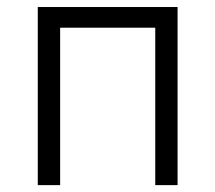

<svg xmlns="http://www.w3.org/2000/svg" viewBox="-20 -538 626 558"><path d="M431.2 0V-457.5H154.8V0H89.8V-517.6H496.1V0Z"/></svg>

Font: CaskaydiaMono NF Light
Style: Regular
Weight: 300
Designer: Aaron Bell
Foundry: Saja Typeworks
Version: Version 2111.001; ttfautohint (v1.8.4);Nerd Fonts 3.1.1